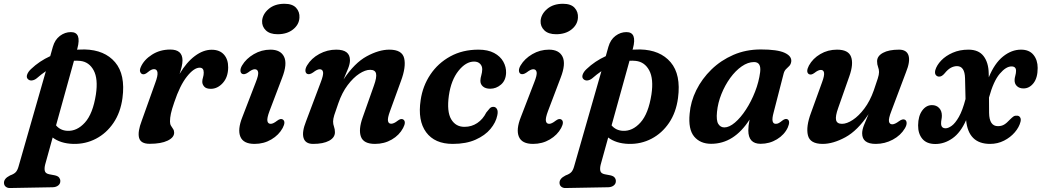

<svg xmlns="http://www.w3.org/2000/svg" viewBox="-90 -730 5370 990"><path d="M99 -326Q87 -316.5 74.2 -315.2Q61.5 -314 53.5 -322.5Q45 -331 50 -345.5Q55 -360 70 -374Q113 -415 169 -440.5L182.5 -488.5Q193 -525.5 219 -545Q245 -564.5 275.5 -564.5Q331.5 -564.5 309 -480L307 -474Q326.5 -475 346.5 -475Q449.5 -472.5 503.5 -409Q557.5 -345.5 541.5 -224.5Q531.5 -150 495.2 -96.5Q459 -43 405 -14.8Q351 13.5 287.5 12Q254 11 227.5 2.5Q201 -6 181.5 -21L143 118Q138 137.5 141 151Q144 164.5 163.5 168.5L192.5 174Q208.5 177.5 214.8 185.5Q221 193.5 221 203Q221.5 217 210.5 226Q199.5 235 182 235.5L-38.5 239.5Q-51 240 -60.2 232.8Q-69.5 225.5 -69.5 212Q-69.5 202 -62.5 192.8Q-55.5 183.5 -38 174.5Q-17 167 -8.2 157Q0.5 147 5.5 129L146.5 -363Q123 -347 99 -326ZM256.5 -55.5Q306.5 -52.5 347.8 -98Q389 -143.5 404.5 -243Q416.5 -323.5 393 -367.2Q369.5 -411 323.5 -416Q307.5 -417.5 291.5 -417L199 -83.5Q221 -57.5 256.5 -55.5Z M645 -347.5Q637 -349.5 633 -359Q629 -368.5 636 -384.5Q652.5 -422 693.8 -448.2Q735 -474.5 788 -474.5Q851 -474.5 851 -418.5Q851 -404 846.8 -386.2Q842.5 -368.5 836 -349Q871.5 -409 914.8 -441.2Q958 -473.5 1001.5 -473.5Q1042.5 -473.5 1064.8 -448.5Q1087 -423.5 1086.5 -382Q1086 -332 1058.8 -302Q1031.5 -272 997 -272Q973 -272 963 -283.5Q953 -295 953 -308Q953 -319.5 956.8 -331Q960.5 -342.5 960.5 -356Q960.5 -381 939.5 -381Q910 -381 873.8 -335.2Q837.5 -289.5 808.5 -202.5Q796 -166.5 791.2 -144.2Q786.5 -122 786.5 -103.5Q786.5 -90 791.8 -81.5Q797 -73 802.5 -65Q808 -57 808 -46Q808 -21 774.2 -4.8Q740.5 11.5 681.5 11.5Q635 11.5 627 -19.8Q619 -51 641 -108L710.5 -302.5Q724.5 -339.5 722 -356.5Q719.5 -373.5 704 -373.5Q690.5 -373.5 672.5 -358Q656 -344 645 -347.5Z M1341.5 -553.5Q1301.5 -553.5 1280.8 -573.5Q1260 -593.5 1261.5 -622.5Q1264 -657 1295.2 -683.8Q1326.5 -710.5 1377 -710.5Q1418 -710.5 1437 -689.5Q1456 -668.5 1454 -638.5Q1452 -603 1421 -578.2Q1390 -553.5 1341.5 -553.5ZM1299.5 -157Q1286 -121 1288.8 -106.2Q1291.5 -91.5 1306 -91.5Q1318.5 -91.5 1339 -107.5Q1357 -121 1368 -114Q1385 -103 1367.5 -70Q1348 -34 1309.2 -11Q1270.5 12 1222.5 12Q1165 12 1149.5 -25Q1134 -62 1159.5 -126L1228.5 -305Q1244 -343.5 1241 -358.2Q1238 -373 1223.5 -373Q1210.5 -373 1189.5 -356.5Q1170 -343 1158 -349.5Q1150 -354.5 1149.8 -366.2Q1149.5 -378 1158.5 -393Q1179 -427.5 1218.8 -450.8Q1258.5 -474 1304.5 -474Q1357 -474 1374.8 -437.2Q1392.5 -400.5 1365 -329.5Z M1493 -349.5Q1485 -354.5 1484.8 -366.2Q1484.5 -378 1493.5 -393Q1515.5 -429.5 1556.5 -451.8Q1597.5 -474 1644 -474Q1714.5 -474 1714.5 -419.5Q1714.5 -401 1705 -377Q1695.5 -353 1681.5 -320.5Q1738 -405.5 1801 -439.8Q1864 -474 1917.5 -474Q1983.5 -474 1994 -429.5Q2004.5 -385 1977.5 -312.5L1920.5 -155.5Q1908 -121.5 1910.5 -106.8Q1913 -92 1927 -92Q1941 -92 1960.5 -107.5Q1978 -121 1989 -114Q2006 -103 1988.5 -70Q1969 -33 1930.2 -10.5Q1891.5 12 1843.5 12Q1785 12 1771.2 -24.8Q1757.5 -61.5 1780 -124.5L1838 -288.5Q1853.5 -331.5 1849 -350.8Q1844.5 -370 1818.5 -370Q1793.5 -370 1762.5 -349.8Q1731.5 -329.5 1702.5 -291Q1673.5 -252.5 1654.5 -197.5Q1639.5 -156 1633.5 -136.2Q1627.5 -116.5 1627.5 -103.5Q1627.5 -89.5 1632.2 -76.8Q1637 -64 1637 -48Q1637 -20.5 1606.8 -4.2Q1576.5 12 1524.5 12Q1484.5 12 1475.2 -18.8Q1466 -49.5 1488 -104.5L1563.5 -305Q1578.5 -343.5 1575.8 -358.2Q1573 -373 1558.5 -373Q1545.5 -373 1524.5 -356.5Q1505 -343 1493 -349.5Z M2354.5 -412.5Q2312 -412.5 2274 -364.8Q2236 -317 2224.5 -237.5Q2213 -154.5 2236.5 -115Q2260 -75.5 2305.5 -76Q2341.5 -76 2370.8 -95.5Q2400 -115 2417.5 -150Q2427.5 -163 2435.2 -171.2Q2443 -179.5 2454.5 -179Q2466 -179 2472.5 -167.5Q2479 -156 2474 -134.5Q2467 -99 2439 -65.2Q2411 -31.5 2362.2 -9.8Q2313.5 12 2244.5 12Q2151.5 12 2107.2 -48.2Q2063 -108.5 2079 -214Q2089.5 -286.5 2129 -345.5Q2168.5 -404.5 2231.8 -439.2Q2295 -474 2377 -474Q2425.5 -474 2457.8 -456.8Q2490 -439.5 2505.2 -412Q2520.5 -384.5 2519.5 -354Q2518 -315 2493.2 -293.8Q2468.5 -272.5 2437.5 -272.5Q2413.5 -272.5 2400 -284.2Q2386.5 -296 2387 -314.5Q2387.5 -328 2391.8 -342.2Q2396 -356.5 2396.5 -372.5Q2396.5 -390 2385.2 -401.2Q2374 -412.5 2354.5 -412.5Z M2777.5 -553.5Q2737.5 -553.5 2716.8 -573.5Q2696 -593.5 2697.5 -622.5Q2700 -657 2731.2 -683.8Q2762.5 -710.5 2813 -710.5Q2854 -710.5 2873 -689.5Q2892 -668.5 2890 -638.5Q2888 -603 2857 -578.2Q2826 -553.5 2777.5 -553.5ZM2735.5 -157Q2722 -121 2724.8 -106.2Q2727.5 -91.5 2742 -91.5Q2754.5 -91.5 2775 -107.5Q2793 -121 2804 -114Q2821 -103 2803.5 -70Q2784 -34 2745.2 -11Q2706.5 12 2658.5 12Q2601 12 2585.5 -25Q2570 -62 2595.5 -126L2664.5 -305Q2680 -343.5 2677 -358.2Q2674 -373 2659.5 -373Q2646.5 -373 2625.5 -356.5Q2606 -343 2594 -349.5Q2586 -354.5 2585.8 -366.2Q2585.5 -378 2594.5 -393Q2615 -427.5 2654.8 -450.8Q2694.5 -474 2740.5 -474Q2793 -474 2810.8 -437.2Q2828.5 -400.5 2801 -329.5Z M2963.5 -326Q2951.5 -316.5 2938.8 -315.2Q2926 -314 2918 -322.5Q2909.5 -331 2914.5 -345.5Q2919.5 -360 2934.5 -374Q2977.5 -415 3033.5 -440.5L3047 -488.5Q3057.5 -525.5 3083.5 -545Q3109.5 -564.5 3140 -564.5Q3196 -564.5 3173.5 -480L3171.5 -474Q3191 -475 3211 -475Q3314 -472.5 3368 -409Q3422 -345.5 3406 -224.5Q3396 -150 3359.8 -96.5Q3323.5 -43 3269.5 -14.8Q3215.5 13.5 3152 12Q3118.5 11 3092 2.5Q3065.5 -6 3046 -21L3007.5 118Q3002.5 137.5 3005.5 151Q3008.5 164.5 3028 168.5L3057 174Q3073 177.5 3079.2 185.5Q3085.5 193.5 3085.5 203Q3086 217 3075 226Q3064 235 3046.5 235.5L2826 239.5Q2813.5 240 2804.2 232.8Q2795 225.5 2795 212Q2795 202 2802 192.8Q2809 183.5 2826.5 174.5Q2847.5 167 2856.2 157Q2865 147 2870 129L3011 -363Q2987.5 -347 2963.5 -326ZM3121 -55.5Q3171 -52.5 3212.2 -98Q3253.5 -143.5 3269 -243Q3281 -323.5 3257.5 -367.2Q3234 -411 3188 -416Q3172 -417.5 3156 -417L3063.5 -83.5Q3085.5 -57.5 3121 -55.5Z M3899 -150Q3890.5 -119 3893.8 -105.2Q3897 -91.5 3910 -91.5Q3918.5 -91.5 3925.8 -95.5Q3933 -99.5 3943.5 -108Q3959.5 -120.5 3970.5 -115Q3986.5 -106 3972 -72.5Q3954.5 -35 3916.2 -11.8Q3878 11.5 3832 11.5Q3768.5 11.5 3768.5 -57.5Q3768.5 -69.5 3770 -82.8Q3771.5 -96 3775 -113.5Q3695 11.5 3577 11.5Q3520.5 11.5 3489.2 -26Q3458 -63.5 3466 -144Q3471 -206 3500.2 -265Q3529.5 -324 3578.2 -371.5Q3627 -419 3691.5 -447Q3756 -475 3833 -475Q3918 -475 3955.2 -458Q3992.5 -441 3990 -413.5Q3988 -398.5 3980 -390.2Q3972 -382 3963.5 -374Q3955 -366 3951 -352ZM3607 -153Q3602.5 -108.5 3613.8 -90.8Q3625 -73 3645 -73Q3670 -73 3699.5 -98Q3729 -123 3756.2 -164.8Q3783.5 -206.5 3803.2 -257Q3823 -307.5 3829.5 -358Q3836 -410 3798 -410Q3766.5 -410 3734.5 -387.8Q3702.5 -365.5 3675.2 -328Q3648 -290.5 3629.8 -245Q3611.5 -199.5 3607 -153Z M4576.5 -112.5Q4584.5 -107.5 4584.8 -95.8Q4585 -84 4576 -68.5Q4554.5 -32 4513.5 -10Q4472.5 12 4425.5 12Q4355.5 12 4355.5 -42.5Q4355.5 -61 4365 -85Q4374.5 -109 4388.5 -141.5Q4332 -56.5 4268.8 -22.2Q4205.5 12 4152 12Q4086.5 12 4075.8 -32.5Q4065 -77 4092 -149L4149 -306.5Q4161.5 -340.5 4159 -355Q4156.5 -369.5 4142.5 -369.5Q4129 -369.5 4109.5 -354Q4092 -341 4080.5 -348Q4064 -359 4081 -392Q4101 -428.5 4139.8 -451.2Q4178.5 -474 4226 -474Q4284.5 -474 4298.2 -437.2Q4312 -400.5 4289.5 -337L4232 -173.5Q4216.5 -130.5 4221 -111Q4225.5 -91.5 4251.5 -91.5Q4276.5 -91.5 4307.2 -111.8Q4338 -132 4367 -170.5Q4396 -209 4415.5 -264Q4430 -306 4436.2 -325.8Q4442.5 -345.5 4442.5 -358.5Q4442.5 -372 4437.5 -384.8Q4432.5 -397.5 4432.5 -414Q4432.5 -441 4462.8 -457.5Q4493 -474 4545.5 -474Q4585.5 -474 4594.8 -443.2Q4604 -412.5 4581.5 -357.5L4506 -157Q4491 -118.5 4493.8 -103.8Q4496.5 -89 4511 -89Q4524 -89 4545.5 -105Q4564.5 -119 4576.5 -112.5Z M5008 -352.5 5008.5 -331.5Q5038 -403.5 5082 -438.8Q5126 -474 5174.5 -474Q5217 -474 5238.8 -447.2Q5260.5 -420.5 5260.5 -379.5Q5260.5 -328.5 5239 -301.2Q5217.5 -274 5187.5 -274Q5166.5 -274 5153.8 -285.8Q5141 -297.5 5141.5 -317.5Q5141.5 -326.5 5145.2 -339.8Q5149 -353 5149 -365Q5149 -387.5 5125.5 -387.5Q5097 -387.5 5064.8 -349.5Q5032.5 -311.5 5009.5 -227L5010 -148Q5011 -79.5 5055.5 -79.5Q5074 -79.5 5087.5 -87.5Q5101 -95.5 5117.5 -113.5Q5129 -125 5136.2 -129.8Q5143.5 -134.5 5155 -133.5Q5165 -133 5170.2 -124.5Q5175.5 -116 5172 -102Q5165 -74 5142.5 -47.8Q5120 -21.5 5087 -4.8Q5054 12 5015 12Q4903 12 4891.5 -110.5Q4863 -46 4821.2 -16.8Q4779.5 12.5 4733 12.5Q4688 12.5 4665.8 -14.2Q4643.5 -41 4644 -84Q4644.5 -131.5 4665 -159.8Q4685.5 -188 4715.5 -188Q4738.5 -188 4752.5 -173Q4766.5 -158 4766.5 -133.5Q4766.5 -123.5 4764.5 -114Q4762.5 -104.5 4762.5 -93.5Q4762.5 -68.5 4786 -68.5Q4799.5 -68.5 4817.5 -81.5Q4835.5 -94.5 4854.2 -127.2Q4873 -160 4888.5 -219.5L4886 -326.5Q4884.5 -389 4844.5 -389Q4829 -389 4813.2 -380.8Q4797.5 -372.5 4780.5 -351.5Q4765.5 -333.5 4750.5 -335Q4740.5 -336 4734.8 -344Q4729 -352 4732.5 -368Q4740 -394 4763.2 -418.2Q4786.5 -442.5 4822.5 -458.2Q4858.5 -474 4903.5 -474Q4956 -474 4981.5 -440.8Q5007 -407.5 5008 -352.5Z"/></svg>

Font: Fraunces 9pt Soft SemiBold
Style: Italic
Weight: 600
Italic angle: -16°
Version: Version 1.000;[b76b70a41]